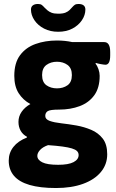

<svg xmlns="http://www.w3.org/2000/svg" viewBox="-20 -735 586 967"><path d="M262 212Q182 212 129 196.5Q76 181 50 150Q24 119 24 74Q24 35 47.5 5Q71 -25 115 -42L116 -46Q95 -57 84 -76.5Q73 -96 73 -121Q73 -149 89 -172Q105 -195 133 -211Q96 -231 74 -265.5Q52 -300 52 -353Q52 -418 81 -457Q110 -496 159 -513.5Q208 -531 267 -531Q287 -531 306.5 -529Q326 -527 344 -523H505Q535 -523 535 -473V-456Q535 -409 511 -409Q505 -409 488 -412Q471 -415 463 -418L461 -414Q470 -404 476 -386.5Q482 -369 482 -353Q482 -293 455 -255.5Q428 -218 381.5 -200.5Q335 -183 278 -183Q232 -183 220 -175Q208 -167 208 -151Q208 -134 230.5 -126Q253 -118 289 -114Q325 -110 365 -103Q404 -96 439.5 -81Q475 -66 497.5 -37Q520 -8 520 42Q520 93 488 131.5Q456 170 398 191Q340 212 262 212ZM273 95Q325 95 350.5 81.5Q376 68 376 46Q376 34 368 26Q360 18 342 12.5Q324 7 294.5 3Q265 -1 222 -4Q196 5 182 20Q168 35 168 50Q168 70 193 82.5Q218 95 273 95ZM267 -290Q298 -290 320 -305.5Q342 -321 342 -357Q342 -392 320 -408Q298 -424 267 -424Q236 -424 214 -408Q192 -392 192 -357Q192 -321 214 -305.5Q236 -290 267 -290ZM273 -575Q233 -575 202 -591Q171 -607 153.5 -633Q136 -659 136 -687Q136 -701 145.5 -708Q155 -715 171 -715Q184 -715 190.5 -710Q197 -705 204 -697Q211 -690 219 -683Q227 -676 239.5 -671Q252 -666 273 -666Q297 -666 310 -671.5Q323 -677 330.5 -684.5Q338 -692 344 -699Q350 -706 356.5 -710.5Q363 -715 375 -715Q392 -715 401 -708Q410 -701 410 -687Q410 -659 392.5 -633Q375 -607 344.5 -591Q314 -575 273 -575Z"/></svg>

Font: Asap
Style: Regular
Weight: 400
Designer: Pablo Cosgaya
Foundry: Omnibus-Type
Version: Version 3.001